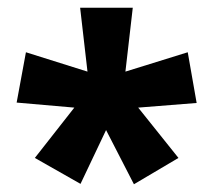

<svg xmlns="http://www.w3.org/2000/svg" viewBox="-20 -781 550 496"><path d="M323 -761 304 -596 465 -646 488 -515 337 -503 441 -373 326 -305 254 -445 188 -306 70 -373 172 -503 23 -516 47 -646 206 -596 187 -761Z"/></svg>

Font: Noto Sans Hebrew SemiCondensed ExtraBold
Style: Regular
Weight: 800
Width: 4
Designer: Monotype Design Team
Foundry: Monotype Imaging Inc.
Version: Version 2.004; ttfautohint (v1.8.4.7-5d5b)